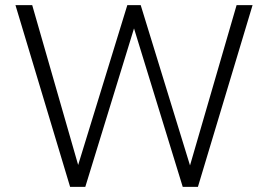

<svg xmlns="http://www.w3.org/2000/svg" viewBox="-20 -725 1040 745"><path d="M252 0 40 -705H105L291 -58H275L474 -705H526L725 -58H710L898 -705H960L748 0H689L495 -631H505L311 0Z"/></svg>

Font: Nunito Sans 10pt SemiCondensed Light
Style: Regular
Weight: 300
Width: 4
Designer: Vernon Adams
Foundry: Vernon Adams
Version: Version 3.101;gftools[0.9.27]